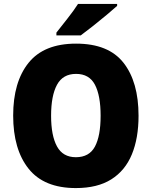

<svg xmlns="http://www.w3.org/2000/svg" viewBox="-20 -947 772 977"><path d="M685 -358Q685 -244 651 -161.5Q617 -79 546.5 -34.5Q476 10 366 10Q204 10 125.5 -88.5Q47 -187 47 -359Q47 -530 125.5 -627.5Q204 -725 367 -725Q532 -725 608.5 -627.5Q685 -530 685 -358ZM240 -358Q240 -257 270 -202Q300 -147 366 -147Q434 -147 463 -201Q492 -255 492 -358Q492 -461 463 -516Q434 -571 367 -571Q300 -571 270 -515.5Q240 -460 240 -358ZM576 -917Q556 -899 522.5 -871Q489 -843 453 -814.5Q417 -786 391 -767H267V-781Q292 -813 324 -853.5Q356 -894 377 -927H576Z"/></svg>

Font: Noto Sans Lao UI SemCond Blk
Style: Regular
Weight: 900
Width: 4
Designer: Monotype Design Team
Foundry: Monotype Imaging Inc.
Version: Version 2.000; ttfautohint (v1.8.4.7-5d5b)